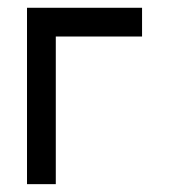

<svg xmlns="http://www.w3.org/2000/svg" viewBox="-20 -469 431 489"><path d="M122.1 0H48.8V-449.2H341.8V-376H122.1Z"/></svg>

Font: Catrinity
Style: Regular
Weight: 400
Designer: Alexander Lange
Foundry: High-Logic / Made with FontCreator
Version: Version 2.090;May 20, 2024;FontCreator 15.0.0.2974 64-bit